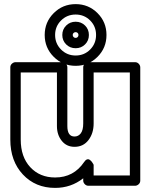

<svg xmlns="http://www.w3.org/2000/svg" viewBox="-20 -872 712 927"><path d="M29.8 -198.2V-546.9Q29.8 -557.6 37.8 -564.7Q45.9 -571.8 55.2 -571.8H279.8Q290.5 -571.8 297.9 -564Q305.2 -556.2 305.2 -546.9V-263.2Q305.2 -212.9 339.8 -212.9Q358.4 -212.9 370.1 -228.3Q381.8 -243.7 381.8 -275.9V-546.9Q381.8 -557.6 389.9 -564.7Q397.9 -571.8 407.2 -571.8H631.8Q642.6 -571.8 649.9 -564Q657.2 -556.2 657.2 -546.9V0Q657.2 10.7 649.2 17.8Q641.1 24.9 631.8 24.9H407.2Q396.5 24.9 389.2 17.1Q381.8 9.3 381.8 0V-11.2Q322.8 35.2 246.1 35.2Q150.9 35.2 90.3 -29.8Q29.8 -94.7 29.8 -198.2ZM80.1 -198.2Q80.1 -114.3 126.2 -64.7Q172.4 -15.1 246.1 -15.1Q335.9 -15.1 386.2 -89.8Q393.1 -100.1 400.1 -102.3Q407.2 -104.5 412.8 -100.6Q418.5 -96.7 422.9 -91.3Q427.2 -85.9 429.7 -81.1L432.1 -76.2V-24.9H606.9V-522H432.1V-275.9Q432.1 -228.5 407.2 -195.8Q382.3 -163.1 339.8 -163.1Q301.3 -163.1 278.1 -192.1Q254.9 -221.2 254.9 -263.2V-522H80.1ZM345.2 -852.1Q407.2 -852.1 450.7 -808.8Q494.1 -765.6 494.1 -703.1Q494.1 -640.6 450.7 -597.4Q407.2 -554.2 345.2 -554.2Q282.7 -554.2 239.3 -597.7Q195.8 -641.1 195.8 -703.1Q195.8 -765.1 239.3 -808.6Q282.7 -852.1 345.2 -852.1ZM274.9 -773.2Q246.1 -744.6 246.1 -703.1Q246.1 -661.6 274.9 -632.8Q303.7 -604 345.2 -604Q386.7 -604 415.3 -632.8Q443.8 -661.6 443.8 -703.1Q443.8 -744.6 415.3 -773.2Q386.7 -801.8 345.2 -801.8Q303.7 -801.8 274.9 -773.2ZM345.2 -767.1Q372.1 -767.1 390.6 -748.8Q409.2 -730.5 409.2 -703.1Q409.2 -675.8 390.6 -657.5Q372.1 -639.2 345.2 -639.2Q317.9 -639.2 299.3 -657.7Q280.8 -676.3 280.8 -703.1Q280.8 -730 299.3 -748.5Q317.9 -767.1 345.2 -767.1ZM335.2 -712.9Q331.1 -709 331.1 -703.1Q331.1 -697.3 335.2 -693.1Q339.4 -689 345.2 -689Q351.1 -689 355 -693.1Q358.9 -697.3 358.9 -703.1Q358.9 -709 355 -712.9Q351.1 -716.8 345.2 -716.8Q339.4 -716.8 335.2 -712.9Z"/></svg>

Font: Trueno Black Outline
Style: Regular
Weight: 900
Width: 6
Designer: Julieta Ulanovsky
Foundry: Julieta Ulanovsky
Version: Version 3.001b | FøM Fix